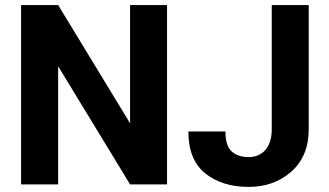

<svg xmlns="http://www.w3.org/2000/svg" viewBox="-20 -731 1305 761"><path d="M642.1 -710.9V0H495.6L210.5 -468.3V0H63.5V-710.9H210.5L495.6 -242.2V-710.9ZM1057.1 -218.8V-710.9H1203.6V-218.8Q1203.6 -112.3 1135.3 -51.3Q1066.9 9.8 965.3 9.8Q860.8 9.8 793.7 -43.7Q726.6 -97.2 726.6 -210H873.5Q873.5 -152.8 898.4 -130.6Q923.3 -108.4 965.3 -108.4Q1007.3 -108.4 1032.2 -137.2Q1057.1 -166 1057.1 -218.8Z"/></svg>

Font: RobotoDEMO
Style: Regular
Weight: 400
Designer: Christian Robertson
Foundry: Google
Version: Version 2.136